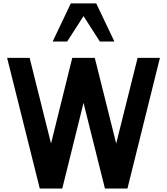

<svg xmlns="http://www.w3.org/2000/svg" viewBox="-20 -1082 959 1102"><path d="M769.8 -750H897.9L711.5 0H582.3L459.4 -491.7L337.5 0H208.3L20.8 -750H150L272.9 -258.3L394.8 -750H524L646.9 -258.3ZM386.5 -1062.5H532.3L636.5 -843.8H553.1L459.4 -989.6L365.6 -843.8H282.3Z"/></svg>

Font: Vladivostok Bold
Style: Regular
Weight: 700
Width: 4
Designer: Michael Sharanda
Foundry: Michael Sharanda
Version: Version 1.005